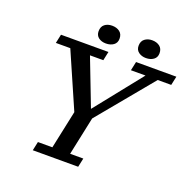

<svg xmlns="http://www.w3.org/2000/svg" viewBox="-147 -996 1122 1137"><g transform="rotate(20 414.5 -427.0)"><path d="M575 -700 563 -644H655L419 -348L305 -644H389L401 -700H102L90 -644H181L333 -296L282 -56H191L179 0H465L477 -56H394L445 -297L732 -644H817L829 -700ZM304 -796C304 -778.7 310.2 -765.3 322.5 -756C334.8 -746.7 350.3 -742 369 -742C388.3 -742 404.3 -746.7 417 -756C429.7 -765.3 436 -778.7 436 -796C436 -815.3 429.7 -829.8 417 -839.5C404.3 -849.2 388.3 -854 369 -854C350.3 -854 334.8 -849.2 322.5 -839.5C310.2 -829.8 304 -815.3 304 -796ZM556 -796C556 -778.7 562.3 -765.3 575 -756C587.7 -746.7 603 -742 621 -742C640.3 -742 656.3 -746.7 669 -756C681.7 -765.3 688 -778.7 688 -796C688 -815.3 681.7 -829.8 669 -839.5C656.3 -849.2 640.3 -854 621 -854C603 -854 587.7 -849.2 575 -839.5C562.3 -829.8 556 -815.3 556 -796Z"/></g></svg>

Font: PT Serif Caption
Style: Italic
Weight: 400
Italic angle: -12°
Designer: A.Korolkova, O.Umpeleva, V.Yefimov
Foundry: ParaType Ltd
Version: Version 1.000W OFL